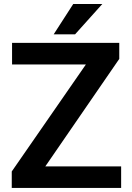

<svg xmlns="http://www.w3.org/2000/svg" viewBox="-20 -921 645 941"><path d="M573.7 -105.5V0H37.6V-80.6L400.9 -605H39.1V-710.9H564.5V-632.3L202.1 -105.5ZM243.2 -752.9 338.9 -901.4H481.4L348.1 -752.9Z"/></svg>

Font: Vazirmatn RD SemiBold
Style: Regular
Weight: 600
Designer: Saber Rastikerdar
Foundry: Saber Rastikerdar
Version: Version 32.102